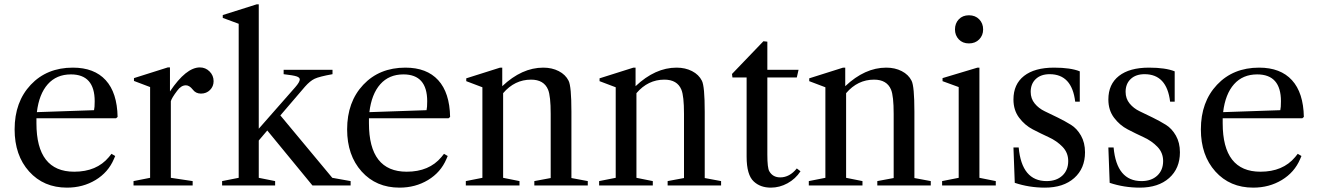

<svg xmlns="http://www.w3.org/2000/svg" viewBox="-20 -850 6037 880"><path d="M519 -314 512 -308H147V-285Q147 -63 320 -63Q423 -63 479 -130L491 -145L508 -135L502 -121Q476 -60 418 -25Q360 10 287 10Q180 10 113.5 -64Q47 -138 47 -257Q47 -383 121 -461.5Q195 -540 314 -540Q412 -540 464.5 -482.5Q517 -425 519 -314ZM305 -509Q239 -509 199 -464Q159 -419 149 -336L411 -345Q414 -357 414 -386Q414 -509 305 -509Z M763 -35 863 -20V0H592V-20L668 -35V-451L594 -479V-492L749 -541H759V-431Q833 -541 896 -541Q922 -541 940.5 -522.5Q959 -504 959 -478Q959 -454 942.5 -437.5Q926 -421 901 -421Q877 -421 863 -440Q848 -459 832 -459Q810 -459 792 -434Q767 -401 763 -386Z M1280 -510V-530H1504V-510Q1443 -499 1422 -489Q1401 -479 1378 -453L1265 -321L1503 -35L1587 -20V0H1412L1205 -252L1166 -206V-35L1241 -20V0H998V-20L1074 -35V-741L1001 -768V-781L1156 -830H1166V-260L1333 -450Q1354 -474 1354 -486Q1354 -495 1339 -500Q1324 -505 1280 -510Z M2043 -314 2036 -308H1671V-285Q1671 -63 1844 -63Q1947 -63 2003 -130L2015 -145L2032 -135L2026 -121Q2000 -60 1942 -25Q1884 10 1811 10Q1704 10 1637.5 -64Q1571 -138 1571 -257Q1571 -383 1645 -461.5Q1719 -540 1838 -540Q1936 -540 1988.5 -482.5Q2041 -425 2043 -314ZM1829 -509Q1763 -509 1723 -464Q1683 -419 1673 -336L1935 -345Q1938 -357 1938 -386Q1938 -509 1829 -509Z M2286 -35 2361 -20V0H2115V-20L2191 -35V-450L2117 -478V-491L2272 -540H2282V-455Q2372 -540 2470 -540Q2510 -540 2541 -524Q2572 -508 2586 -480Q2599 -455 2599 -338V-34L2674 -20V0H2429V-20L2504 -34V-328Q2504 -410 2492 -439Q2473 -485 2414 -485Q2339 -485 2286 -423Z M2897 -35 2972 -20V0H2726V-20L2802 -35V-450L2728 -478V-491L2883 -540H2893V-455Q2983 -540 3081 -540Q3121 -540 3152 -524Q3183 -508 3197 -480Q3210 -455 3210 -338V-34L3285 -20V0H3040V-20L3115 -34V-328Q3115 -410 3103 -439Q3084 -485 3025 -485Q2950 -485 2897 -423Z M3513 10Q3465 10 3435 -18Q3402 -48 3402 -132V-495H3337L3335 -511L3479 -661L3497 -659V-530H3640L3632 -495H3497V-141Q3497 -80 3506 -65Q3522 -37 3556 -37Q3599 -37 3632 -78L3649 -65Q3626 -30 3589.5 -10Q3553 10 3513 10Z M3858 -35 3933 -20V0H3687V-20L3763 -35V-450L3689 -478V-491L3844 -540H3854V-455Q3944 -540 4042 -540Q4082 -540 4113 -524Q4144 -508 4158 -480Q4171 -455 4171 -338V-34L4246 -20V0H4001V-20L4076 -34V-328Q4076 -410 4064 -439Q4045 -485 3986 -485Q3911 -485 3858 -423Z M4357 -715Q4357 -743 4374.5 -761.5Q4392 -780 4421 -780Q4450 -780 4468 -761.5Q4486 -743 4486 -715Q4486 -688 4468 -669.5Q4450 -651 4421 -651Q4392 -651 4374.5 -669.5Q4357 -688 4357 -715ZM4469 -35 4544 -20V0H4298V-20L4374 -35V-451L4300 -478V-492L4460 -540H4469Z M4811 -540Q4887 -540 4929 -523V-384H4908Q4893 -510 4791 -510Q4751 -510 4727.5 -488Q4704 -466 4704 -429Q4704 -398 4722.5 -375.5Q4741 -353 4768.5 -340Q4796 -327 4828.5 -311Q4861 -295 4888.5 -278Q4916 -261 4934.5 -228.5Q4953 -196 4953 -152Q4953 -78 4903.5 -34Q4854 10 4769 10Q4697 10 4631 -12L4625 -174H4649Q4663 -20 4777 -20Q4822 -20 4849 -45Q4876 -70 4876 -112Q4876 -150 4850 -177Q4824 -204 4787 -221Q4750 -238 4713.5 -257Q4677 -276 4651 -310.5Q4625 -345 4625 -394Q4625 -464 4673.5 -502Q4722 -540 4811 -540Z M5246 -540Q5322 -540 5364 -523V-384H5343Q5328 -510 5226 -510Q5186 -510 5162.5 -488Q5139 -466 5139 -429Q5139 -398 5157.5 -375.5Q5176 -353 5203.5 -340Q5231 -327 5263.5 -311Q5296 -295 5323.5 -278Q5351 -261 5369.5 -228.5Q5388 -196 5388 -152Q5388 -78 5338.5 -34Q5289 10 5204 10Q5132 10 5066 -12L5060 -174H5084Q5098 -20 5212 -20Q5257 -20 5284 -45Q5311 -70 5311 -112Q5311 -150 5285 -177Q5259 -204 5222 -221Q5185 -238 5148.5 -257Q5112 -276 5086 -310.5Q5060 -345 5060 -394Q5060 -464 5108.5 -502Q5157 -540 5246 -540Z M5956 -314 5949 -308H5584V-285Q5584 -63 5757 -63Q5860 -63 5916 -130L5928 -145L5945 -135L5939 -121Q5913 -60 5855 -25Q5797 10 5724 10Q5617 10 5550.5 -64Q5484 -138 5484 -257Q5484 -383 5558 -461.5Q5632 -540 5751 -540Q5849 -540 5901.5 -482.5Q5954 -425 5956 -314ZM5742 -509Q5676 -509 5636 -464Q5596 -419 5586 -336L5848 -345Q5851 -357 5851 -386Q5851 -509 5742 -509Z"/></svg>

Font: Libre Caslon Text
Style: Regular
Weight: 400
Designer: Pablo Impallari, Rodrigo Fuenzalida
Foundry: Pablo Impallari, Rodrigo Fuenzalida
Version: Version 1.002